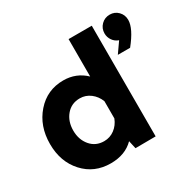

<svg xmlns="http://www.w3.org/2000/svg" viewBox="-162 -936 1148 1124"><g transform="rotate(-30 412.5 -374.0)"><path d="M682.1 -595.2Q657.2 -604 642.6 -625Q627.9 -646 627.9 -671.9Q627.9 -706.1 651.4 -729.5Q674.8 -752.9 709 -752.9Q742.2 -752.9 765.1 -729.5Q788.1 -706.1 788.1 -671.9Q788.1 -614.7 715.8 -524.9H632.8ZM585.9 -749V-1L449.2 0L437 -54.2Q378.9 4.9 280.8 4.9Q169.9 4.9 98.9 -73Q27.8 -150.9 27.8 -271Q27.8 -392.1 99.4 -473.6Q170.9 -555.2 280.8 -555.2Q367.7 -555.2 429.2 -496.1V-749ZM312 -127Q351.1 -127 382.6 -150.4Q414.1 -173.8 429.2 -212.9V-329.1Q414.1 -368.2 382.6 -392.1Q351.1 -416 312 -416Q254.9 -416 220 -374.5Q185.1 -333 185.1 -271Q185.1 -210 220 -168.5Q254.9 -127 312 -127Z"/></g></svg>

Font: Oakes Grotesk
Style: Bold
Weight: 700
Designer: Samuel Oakes
Foundry: Samuel Oakes
Version: Version 1.0 | wf-rip DC20170320